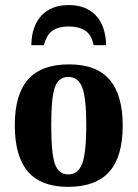

<svg xmlns="http://www.w3.org/2000/svg" viewBox="-20 -724 540 754"><path d="M461.9 -231.9Q461.9 -108.4 408.9 -49.3Q356 9.8 247.1 9.8Q141.6 9.8 89.8 -50Q38.1 -109.9 38.1 -231.9Q38.1 -353.5 90.6 -412.4Q143.1 -471.2 251 -471.2Q359.9 -471.2 410.9 -410.4Q461.9 -349.6 461.9 -231.9ZM318.8 -231.9Q318.8 -339.4 303 -380.6Q287.1 -421.9 248 -421.9Q210.4 -421.9 195.8 -382.3Q181.2 -342.8 181.2 -231.9Q181.2 -119.1 196 -79.1Q210.9 -39.1 248 -39.1Q286.6 -39.1 302.7 -81.3Q318.8 -123.5 318.8 -231.9ZM250 -704.1Q317.4 -704.1 356 -663.8Q394.5 -623.5 397 -546.4H347.7Q339.4 -587.4 314.5 -603.8Q289.6 -620.1 250 -620.1Q210.9 -620.1 187 -604Q163.1 -587.9 152.3 -546.4H103Q104 -621.1 142.6 -662.6Q181.2 -704.1 250 -704.1Z"/></svg>

Font: Tinos
Style: Bold
Weight: 700
Designer: Steve Matteson
Foundry: Monotype Imaging Inc.
Version: Version 1.23